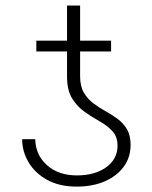

<svg xmlns="http://www.w3.org/2000/svg" viewBox="-20 -673 556 702"><path d="M409.7 -140.1Q409.7 -173.3 390.9 -193.6Q372.1 -213.9 344.7 -229.2Q317.4 -244.6 290 -263.7Q262.7 -282.7 243.9 -312.7Q225.1 -342.8 225.1 -393.1V-484.9H112.8V-524.4H225.1V-652.8H272.9V-524.4H386.2V-484.9H272.9V-394Q272.9 -357.9 286.4 -334.7Q299.8 -311.5 320.8 -295.7Q341.8 -279.8 365.2 -266.8Q388.7 -253.9 409.7 -238.5Q430.7 -223.1 444.1 -200.7Q457.5 -178.2 457.5 -143.1Q457.5 -97.7 432.4 -63.5Q407.2 -29.3 363 -10Q318.8 9.3 260.3 9.3Q197.3 9.3 152.6 -15.4Q107.9 -40 84.5 -79.6Q61 -119.1 61 -164.1H108.9Q109.9 -106.9 151.6 -69.3Q193.4 -31.7 261.2 -31.7Q327.6 -31.7 368.7 -61.8Q409.7 -91.8 409.7 -140.1Z"/></svg>

Font: Inter Extra Light
Style: Regular
Weight: 200
Designer: Rasmus Andersson
Foundry: rsms
Version: Version 4.000;git-3c8e0fc